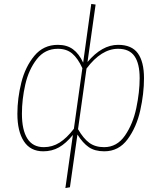

<svg xmlns="http://www.w3.org/2000/svg" viewBox="-20 -756 815 972"><path d="M349 -73Q314 -30 278.5 -10Q243 10 199 10Q134 10 101 -40.5Q68 -91 68 -180Q68 -258 88 -338Q108 -418 154 -473.5Q200 -529 273 -529Q319 -529 349.5 -506.5Q380 -484 401 -439L442 -736L464 -733L423 -442Q496 -529 578 -529Q647 -529 678 -486Q709 -443 709 -360Q709 -282 690 -197Q671 -112 626 -51Q581 10 508 10Q460 10 429.5 -11Q399 -32 372 -75L334 192L311 196ZM354 -104 397 -411Q374 -461 345.5 -485Q317 -509 273 -509Q207 -509 166 -456Q125 -403 108 -328Q91 -253 91 -180Q91 -98 118.5 -54.5Q146 -11 202 -11Q245 -11 281.5 -34Q318 -57 354 -104ZM687 -360Q687 -434 661 -471.5Q635 -509 578 -509Q493 -509 418 -409L375 -102Q402 -55 432 -33Q462 -11 507 -11Q572 -11 612.5 -69.5Q653 -128 670 -209Q687 -290 687 -360Z"/></svg>

Font: Fira Sans Thin
Style: Italic
Weight: 250
Italic angle: -8°
Designer: Carrois Corporate & Edenspiekermann AG
Foundry: Carrois Corporate GbR & Edenspiekermann AG
Version: Version 4.203